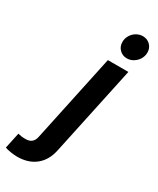

<svg xmlns="http://www.w3.org/2000/svg" viewBox="-383 -809 902 1095"><g transform="rotate(30 68.0 -262.0)"><path d="M196.3 -583.4Q167.3 -583.4 147.6 -603.2Q128 -623 128 -652Q128 -675.6 139.8 -695.6Q151.6 -715.6 171.4 -727.4Q191.2 -739.2 213.8 -739.2Q242.8 -739.2 262.4 -719.6Q282.1 -699.9 282.1 -670.9Q282.1 -647.3 270.3 -627.6Q258.5 -608 238.8 -595.7Q219.2 -583.4 196.3 -583.4ZM-65 214.9Q-84.1 214.9 -108.3 211.1Q-132.4 207.3 -146.3 201.9L-124 97.7Q-113.1 100.7 -101.6 102.2Q-90 103.7 -73.4 103.7Q-48.4 103.7 -33.7 91.4Q-19 79.1 -14.2 53.7L108.1 -521H243.1L117.4 68.4Q102.5 139.3 55 177.1Q7.5 214.9 -65 214.9Z"/></g></svg>

Font: Red Hat Display
Style: Italic
Weight: 300
Italic angle: -12°
Designer: Pentagram, MCKL
Foundry: Pentagram, MCKL
Version: Version 1.023